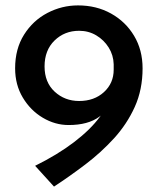

<svg xmlns="http://www.w3.org/2000/svg" viewBox="-20 -677 579 711"><path d="M234 -214Q184 -214 138.5 -241Q93 -268 64.5 -315.5Q36 -363 36 -424Q36 -496 69 -548.5Q102 -601 155.5 -629Q209 -657 269 -657Q337 -657 391 -627Q445 -597 476.5 -544.5Q508 -492 508 -424Q508 -345 479 -281Q450 -217 402 -164.5Q354 -112 296 -68Q238 -24 180 14L110 -63Q193 -104 254 -150.5Q315 -197 350 -244.5Q385 -292 389 -334L418 -333Q389 -275 347.5 -244.5Q306 -214 234 -214ZM273 -303Q329 -303 365 -336Q401 -369 401 -419V-439Q400 -473 382.5 -501Q365 -529 336.5 -546Q308 -563 273 -563Q219 -563 182 -527Q145 -491 145 -431Q145 -372 182.5 -337.5Q220 -303 273 -303Z"/></svg>

Font: Reem Kufi Fun
Style: Regular
Weight: 400
Designer: Khaled Hosny
Version: Version 1.005